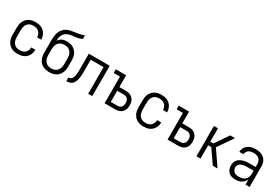

<svg xmlns="http://www.w3.org/2000/svg" viewBox="79 -1817 4241 2906"><g transform="rotate(30 2200.0 -364.0)"><path d="M271 12Q243 12 215 6.5Q187 1 162 -12.5Q137 -26 117.5 -47.5Q98 -69 86 -94.5Q74 -120 69.5 -148.5Q65 -177 65 -205V-325Q65 -353 69.5 -381.5Q74 -410 86 -435.5Q98 -461 117.5 -482.5Q137 -504 162 -517.5Q187 -531 215 -536.5Q243 -542 271 -542Q298 -542 324 -538Q350 -534 374 -523Q398 -512 417.5 -494.5Q437 -477 450.5 -454Q464 -431 470.5 -405.5Q477 -380 477 -354V-353H406Q406 -379 396 -404Q386 -429 367 -446.5Q348 -464 322.5 -471Q297 -478 271 -478Q252 -478 233 -474Q214 -470 197.5 -459.5Q181 -449 168.5 -434Q156 -419 149 -401Q142 -383 139 -363.5Q136 -344 136 -325V-205Q136 -186 139 -166.5Q142 -147 149 -129Q156 -111 168.5 -96Q181 -81 197.5 -70.5Q214 -60 233 -56Q252 -52 271 -52Q297 -52 322.5 -59Q348 -66 367 -83.5Q386 -101 396 -126Q406 -151 406 -177H477V-176Q477 -150 470.5 -124.5Q464 -99 450.5 -76Q437 -53 417.5 -35.5Q398 -18 374 -7Q350 4 324 8Q298 12 271 12Z M825 12Q796 12 767.5 6.5Q739 1 714 -12Q689 -25 669 -46.5Q649 -68 637 -94Q625 -120 620 -148Q615 -176 615 -205V-404Q615 -435 616.5 -465Q618 -495 624 -525Q630 -555 643.5 -582.5Q657 -610 677.5 -632.5Q698 -655 725 -669.5Q752 -684 781 -691.5Q810 -699 840.5 -702.5Q871 -706 901 -711Q931 -716 960.5 -723Q990 -730 1018 -740V-676Q992 -665 964.5 -658Q937 -651 909 -647Q881 -643 852.5 -640.5Q824 -638 797 -629.5Q770 -621 746.5 -604Q723 -587 709 -562Q695 -537 689.5 -509Q684 -481 683 -453Q695 -471 710.5 -485.5Q726 -500 745.5 -509.5Q765 -519 786 -522.5Q807 -526 828 -526Q857 -526 885 -520.5Q913 -515 938 -501Q963 -487 982.5 -466Q1002 -445 1014 -419.5Q1026 -394 1030.5 -365.5Q1035 -337 1035 -309V-205Q1035 -176 1030 -148Q1025 -120 1013 -94Q1001 -68 981 -46.5Q961 -25 936 -12Q911 1 882.5 6.5Q854 12 825 12ZM825 -52Q845 -52 864 -56Q883 -60 900 -70Q917 -80 929.5 -95.5Q942 -111 950 -129Q958 -147 961 -166Q964 -185 964 -205V-309Q964 -329 961 -348Q958 -367 950.5 -385Q943 -403 930 -418.5Q917 -434 900.5 -444Q884 -454 864.5 -458Q845 -462 825 -462Q806 -462 786.5 -458Q767 -454 750 -444Q733 -434 720.5 -419Q708 -404 700 -386Q692 -368 689 -348.5Q686 -329 686 -309V-205Q686 -185 689 -166Q692 -147 700 -129Q708 -111 720.5 -95.5Q733 -80 750 -70Q767 -60 786 -56Q805 -52 825 -52Z M1502 0V-466H1278V-270Q1278 -248 1277.5 -225.5Q1277 -203 1275 -180.5Q1273 -158 1269 -135.5Q1265 -113 1257.5 -92Q1250 -71 1237.5 -51.5Q1225 -32 1206 -20.5Q1187 -9 1164.5 -4.5Q1142 0 1119 0V-64Q1135 -64 1150 -70Q1165 -76 1175 -87.5Q1185 -99 1190 -114.5Q1195 -130 1198 -145Q1201 -160 1203 -175.5Q1205 -191 1206 -207Q1207 -223 1207 -238.5Q1207 -254 1207 -270V-530H1573V0Z M1789 0V-466H1679V-530H1860V-324H1975Q1996 -324 2017.5 -320Q2039 -316 2058.5 -306Q2078 -296 2093 -280.5Q2108 -265 2117.5 -245.5Q2127 -226 2131 -204.5Q2135 -183 2135 -162Q2135 -140 2131 -118.5Q2127 -97 2117.5 -78Q2108 -59 2093 -43Q2078 -27 2058.5 -17.5Q2039 -8 2017.5 -4Q1996 0 1975 0ZM1860 -64H1975Q1994 -64 2012 -70.5Q2030 -77 2042 -91.5Q2054 -106 2059 -124.5Q2064 -143 2064 -162Q2064 -181 2059 -199.5Q2054 -218 2042 -232Q2030 -246 2012 -252.5Q1994 -259 1975 -259H1860Z M2471 12Q2443 12 2415 6.5Q2387 1 2362 -12.5Q2337 -26 2317.5 -47.5Q2298 -69 2286 -94.5Q2274 -120 2269.5 -148.5Q2265 -177 2265 -205V-325Q2265 -353 2269.5 -381.5Q2274 -410 2286 -435.5Q2298 -461 2317.5 -482.5Q2337 -504 2362 -517.5Q2387 -531 2415 -536.5Q2443 -542 2471 -542Q2498 -542 2524 -538Q2550 -534 2574 -523Q2598 -512 2617.5 -494.5Q2637 -477 2650.5 -454Q2664 -431 2670.5 -405.5Q2677 -380 2677 -354V-353H2606Q2606 -379 2596 -404Q2586 -429 2567 -446.5Q2548 -464 2522.5 -471Q2497 -478 2471 -478Q2452 -478 2433 -474Q2414 -470 2397.5 -459.5Q2381 -449 2368.5 -434Q2356 -419 2349 -401Q2342 -383 2339 -363.5Q2336 -344 2336 -325V-205Q2336 -186 2339 -166.5Q2342 -147 2349 -129Q2356 -111 2368.5 -96Q2381 -81 2397.5 -70.5Q2414 -60 2433 -56Q2452 -52 2471 -52Q2497 -52 2522.5 -59Q2548 -66 2567 -83.5Q2586 -101 2596 -126Q2606 -151 2606 -177H2677V-176Q2677 -150 2670.5 -124.5Q2664 -99 2650.5 -76Q2637 -53 2617.5 -35.5Q2598 -18 2574 -7Q2550 4 2524 8Q2498 12 2471 12Z M2889 0V-466H2779V-530H2960V-324H3075Q3096 -324 3117.5 -320Q3139 -316 3158.5 -306Q3178 -296 3193 -280.5Q3208 -265 3217.5 -245.5Q3227 -226 3231 -204.5Q3235 -183 3235 -162Q3235 -140 3231 -118.5Q3227 -97 3217.5 -78Q3208 -59 3193 -43Q3178 -27 3158.5 -17.5Q3139 -8 3117.5 -4Q3096 0 3075 0ZM2960 -64H3075Q3094 -64 3112 -70.5Q3130 -77 3142 -91.5Q3154 -106 3159 -124.5Q3164 -143 3164 -162Q3164 -181 3159 -199.5Q3154 -218 3142 -232Q3130 -246 3112 -252.5Q3094 -259 3075 -259H2960Z M3394 0V-530H3465V-297H3519L3680 -530H3763L3581 -265L3763 0H3680L3519 -233H3465V0Z M4078 12Q4046 12 4014.5 3.5Q3983 -5 3959.5 -27Q3936 -49 3925.5 -80Q3915 -111 3915 -143Q3915 -169 3923 -195.5Q3931 -222 3948.5 -242Q3966 -262 3989.5 -275Q4013 -288 4039 -295.5Q4065 -303 4091.5 -305.5Q4118 -308 4145 -308H4252V-355Q4252 -372 4248.5 -388.5Q4245 -405 4237 -420Q4229 -435 4216.5 -446.5Q4204 -458 4188.5 -465Q4173 -472 4156 -475Q4139 -478 4122 -478Q4100 -478 4077.5 -473.5Q4055 -469 4036.5 -457Q4018 -445 4006 -425Q3994 -405 3994 -382H3923Q3923 -406 3930.5 -429.5Q3938 -453 3952 -472Q3966 -491 3986 -505Q4006 -519 4028.5 -527.5Q4051 -536 4074.5 -539Q4098 -542 4122 -542Q4148 -542 4174 -538Q4200 -534 4224 -523.5Q4248 -513 4267.5 -495.5Q4287 -478 4300 -455Q4313 -432 4318 -406.5Q4323 -381 4323 -355V0H4252V-89Q4241 -65 4222.5 -45Q4204 -25 4180.5 -12Q4157 1 4130.5 6.5Q4104 12 4078 12ZM4104 -52Q4132 -52 4160 -59.5Q4188 -67 4209.5 -84.5Q4231 -102 4241.5 -129Q4252 -156 4252 -184V-244H4145Q4128 -244 4110.5 -243Q4093 -242 4076 -238Q4059 -234 4043 -227.5Q4027 -221 4013.5 -210.5Q4000 -200 3993 -183.5Q3986 -167 3986 -150Q3986 -128 3995.5 -107.5Q4005 -87 4022 -74Q4039 -61 4060.5 -56.5Q4082 -52 4104 -52Z"/></g></svg>

Font: Lode
Style: Regular
Weight: 400
Monospace: yes
Designer: Belleve Invis
Foundry: Belleve Invis
Version: Version 29.2.0; ttfautohint (v1.8.3)